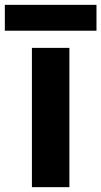

<svg xmlns="http://www.w3.org/2000/svg" viewBox="-72 -774 419 794"><path d="M60 0V-576H215V0ZM-52 -647V-754H327V-647Z"/></svg>

Font: BDO Grotesk
Style: Bold
Weight: 700
Designer: Deni Anggara
Foundry: Lokal Container
Version: Version 2.000